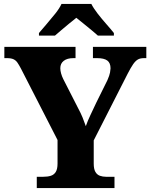

<svg xmlns="http://www.w3.org/2000/svg" viewBox="-20 -951 761 971"><path d="M166 0V-57H199Q221 -57 237 -62Q253 -67 262 -81.5Q271 -96 271 -124V-243L86 -604Q76 -623 68 -634.5Q60 -646 48 -651.5Q36 -657 15 -657H2V-714H362V-657H351Q320 -657 302.5 -643.5Q285 -630 285 -606Q285 -594 289 -579.5Q293 -565 300 -551L374 -406Q389 -378 397.5 -357Q406 -336 414 -313Q423 -339 437.5 -369.5Q452 -400 467 -432L523 -545Q534 -570 536.5 -584.5Q539 -599 539 -605Q539 -633 522.5 -645Q506 -657 471 -657H450V-714H720V-657H708Q689 -657 677 -650Q665 -643 653.5 -626.5Q642 -610 626 -579L454 -241V-124Q454 -96 462.5 -81.5Q471 -67 485.5 -62Q500 -57 516 -57H559V0ZM177 -784Q193 -803 215.5 -829Q238 -855 259.5 -882Q281 -909 291 -931H442Q453 -909 474 -882Q495 -855 518 -829Q541 -803 556 -784V-771H475Q463 -782 443 -798.5Q423 -815 402 -832Q381 -849 366 -861Q351 -849 330 -832Q309 -815 290 -798.5Q271 -782 258 -771H177Z"/></svg>

Font: Noto Serif Hebrew ExtraBold
Style: Regular
Weight: 800
Version: Version 2.003